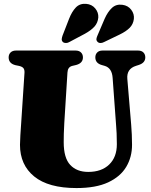

<svg xmlns="http://www.w3.org/2000/svg" viewBox="-20 -963 784 999"><path d="M584 -312 566 -558Q562.5 -609.5 524 -620.5L510 -624.5Q476 -634 476 -664.5Q476 -680 485.8 -690Q495.5 -700 513.5 -700H698Q716.5 -700 726.2 -690Q736 -680 736 -664.5Q736 -636 702 -625L688 -620.5Q638 -605 642.5 -552.5L662.5 -314.5Q664.5 -288 665.8 -262.5Q667 -237 667 -209.5Q667 -145.5 636.8 -94.8Q606.5 -44 542.8 -14.2Q479 15.5 378 15.5Q232 15.5 158 -44.8Q84 -105 84 -209.5Q84 -227.5 86 -259.8Q88 -292 90.5 -327L107.5 -585.5Q108 -600.5 102 -608.2Q96 -616 79.5 -620L60 -624Q25 -633 25 -664.5Q25 -680 35 -690Q45 -700 63.5 -700H373.5Q391.5 -700 401.5 -690Q411.5 -680 411.5 -664.5Q411.5 -634.5 376.5 -625L355.5 -620Q332.5 -614 331 -586L314.5 -322.5Q312.5 -291.5 312 -266Q311.5 -240.5 311.5 -223Q311.5 -141 345.5 -104.8Q379.5 -68.5 439 -68.5Q508.5 -68.5 548.2 -107Q588 -145.5 588 -212.5Q588 -247 586.8 -269Q585.5 -291 584 -312ZM339.5 -865.5Q354 -902.5 374.5 -924Q395 -945.5 428 -943Q458 -940.5 475.5 -919.2Q493 -898 491.5 -872Q489 -844.5 471.8 -825Q454.5 -805.5 422 -787.5L342 -745Q333.5 -739.5 323.5 -739.2Q313.5 -739 307 -744.5Q300.5 -751.5 301.2 -759.8Q302 -768 305.5 -778ZM524.5 -865.5Q540.5 -901.5 562.5 -922Q584.5 -942.5 617 -938Q646.5 -934 663 -912Q679.5 -890 676.5 -864Q673 -836.5 654.5 -818Q636 -799.5 603 -783.5L521 -744Q512 -739 502.2 -739.2Q492.5 -739.5 487 -746Q480.5 -753 481.8 -761.2Q483 -769.5 487.5 -779Z"/></svg>

Font: Fraunces 72pt Soft Black
Style: Regular
Weight: 900
Version: Version 1.000;[b76b70a41]